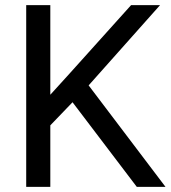

<svg xmlns="http://www.w3.org/2000/svg" viewBox="-20 -731 667 751"><path d="M515.1 0 263.7 -331.1 176.8 -240.7V0H82.5V-710.9H176.8V-360.4L253.9 -445.3L492.7 -710.9H606L326.7 -397L627.4 0Z"/></svg>

Font: Vazirmatn RD FD
Style: Regular
Weight: 400
Designer: Saber Rastikerdar
Foundry: Saber Rastikerdar
Version: Version 33.003